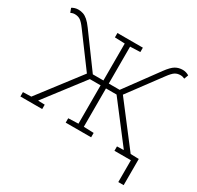

<svg xmlns="http://www.w3.org/2000/svg" viewBox="-183 -931 1356 1319"><g transform="rotate(30 494.5 -271.5)"><path d="M30.8 0V-34.7L96.2 -36.6L347.7 -364.7L160.6 -617.2Q133.8 -653.8 115.7 -665.3Q97.7 -676.8 72.8 -676.8Q63.5 -676.8 55.2 -674.6Q46.9 -672.4 40 -668.9L27.8 -701.7Q38.1 -708.5 51 -712.4Q64 -716.3 77.6 -716.3Q98.6 -716.3 116.9 -710Q135.3 -703.6 153.8 -687.5Q172.4 -671.4 194.8 -640.6L385.7 -380.4H469.7V-673.3L390.1 -676.3V-710.9H591.8V-676.3L512.2 -673.3V-380.4H598.6L789.6 -640.6Q823.2 -686.5 848.9 -701.4Q874.5 -716.3 906.7 -716.3Q919.9 -716.3 932.9 -712.4Q945.8 -708.5 956.5 -701.7L944.3 -668.9Q937 -672.4 928.7 -674.6Q920.4 -676.8 911.6 -676.8Q886.2 -676.8 868.2 -665.3Q850.1 -653.8 823.2 -617.2L634.3 -362.8L884.3 -36.6L949.7 -34.7V0H776.9V-34.7L827.6 -36.1L828.6 -38.6L596.2 -341.8H512.2V-37.6L591.8 -34.7V0H390.1V-34.7L469.7 -37.6V-341.8H384.3L151.4 -38.1L152.3 -36.1L203.6 -34.7V0ZM907.2 172.9V-21H949.7V172.9Z"/></g></svg>

Font: Roboto Slab ExtraLight
Style: Regular
Weight: 250
Designer: Google
Version: Version 2.000; ttfautohint (v1.8.1.43-b0c9)